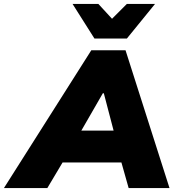

<svg xmlns="http://www.w3.org/2000/svg" viewBox="-94 -962 893 982"><path d="M-74 0 373 -705H548L773 0H564L527 -131H226L148 0ZM432 -485 322 -294H487L437 -485ZM389 -765 277 -942H409L479 -866L555 -942H699L555 -765Z"/></svg>

Font: Mulish ExtraBlack
Style: Italic
Weight: 1000
Italic angle: -9°
Designer: Vernon Adams
Foundry: Vernon Adams
Version: Version 3.603; ttfautohint (v1.8.3)